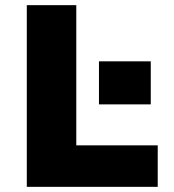

<svg xmlns="http://www.w3.org/2000/svg" viewBox="-20 -725 675 745"><path d="M84 0V-705H276V-161H592V0ZM364 -320V-487H565V-320Z"/></svg>

Font: Nunito Sans 7pt Black
Style: Regular
Weight: 900
Designer: Vernon Adams
Foundry: Vernon Adams
Version: Version 3.101;gftools[0.9.27]